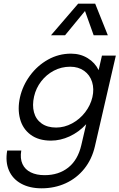

<svg xmlns="http://www.w3.org/2000/svg" viewBox="-20 -751 647 1040"><path d="M19 64.5H95.2Q87.9 107.4 101.8 137.5Q115.7 167.5 146.7 182.6Q177.7 197.8 221.7 197.8Q297.9 197.8 349.9 156.5Q401.9 115.2 420.4 35.2L446.8 -78.1Q406.7 -35.2 356.9 -12.2Q307.1 10.7 256.3 10.7Q188.5 10.7 145.5 -21.5Q102.5 -53.7 88.4 -107.7Q74.2 -161.6 88.4 -224.6Q103 -288.1 142.8 -342Q182.6 -396 240.2 -428.2Q297.9 -460.4 364.7 -460.4Q415.5 -460.4 455.3 -435.8Q495.1 -411.1 514.2 -371.1L532.2 -449.7H607.4L494.1 41.5Q478 111.3 436.8 162.8Q395.5 214.4 335.7 241.7Q275.9 269 205.1 269Q140.6 269 94.5 243.7Q48.3 218.3 28.3 171.9Q8.3 125.5 19 64.5ZM284.2 -60.1Q328.6 -60.1 370.4 -82.5Q412.1 -105 441.2 -142.8Q470.2 -180.7 480.5 -224.6Q490.7 -269 478.8 -307.1Q466.8 -345.2 435.5 -367.4Q404.3 -389.6 360.4 -389.6Q312.5 -389.6 271.7 -368.2Q231 -346.7 202.9 -310.1Q174.8 -273.4 164.6 -228.5Q153.8 -180.7 164.1 -142.6Q174.3 -104.5 205.3 -82.3Q236.3 -60.1 284.2 -60.1ZM403.3 -731H495.6L564 -560.1H487.3L440.4 -691.4L332.5 -560.1H256.3Z"/></svg>

Font: Glacial Indifference
Style: Italic
Weight: 400
Designer: Alfredo Marco Pradil
Foundry: Alfredo Marco Pradil
Version: Version 1.312